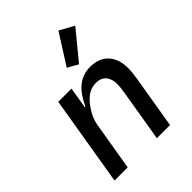

<svg xmlns="http://www.w3.org/2000/svg" viewBox="-219 -913 1038 1038"><g transform="rotate(-45 300.0 -394.0)"><path d="M148.4 0 195.3 -279.8C204.2 -333.1 237.9 -376.4 250.4 -391.7C277.3 -424.4 308.6 -444.6 350.1 -444.6C403.4 -444.6 427.2 -408 427.2 -358.3C427.2 -342.7 425.1 -322.8 421.5 -301.1L371.4 0H471.9L522 -299.7C527.3 -331 529.8 -356.2 529.8 -378.9C529.8 -468.4 480.1 -528.1 389.2 -528.1C306.8 -528.1 257.1 -476.2 218.8 -393.8H214.5L234.4 -516H133.5L47.6 0ZM296.2 -614 356.2 -579.9 489.7 -742.2 406.6 -788Z"/></g></svg>

Font: Margiela Mono Italic Medium It
Style: Regular
Weight: 500
Designer: Mike Abbink, Paul van der Laan, Pieter van Rosmalen
Foundry: Bold Monday
Version: Version 2.003 2021